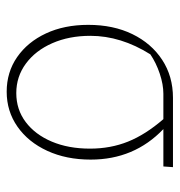

<svg xmlns="http://www.w3.org/2000/svg" viewBox="-2 -516 525 560"><g transform="rotate(90 260.0 -235.5)"><path d="M445 -238Q445 -167 419.5 -111.5Q394 -56 349 -24.5Q304 7 247 7Q190 7 146 -23.5Q102 -54 77 -107.5Q52 -161 52 -231Q52 -304 79 -359.5Q106 -415 154 -446.5Q202 -478 265 -478H467L465 -450H356Q445 -365 445 -238ZM253 -450Q226 -450 194.5 -439.5Q163 -429 138 -412Q84 -326 84 -237Q84 -175 105.5 -126Q127 -77 165 -49Q203 -21 251 -21Q299 -21 335.5 -48.5Q372 -76 392.5 -124.5Q413 -173 413 -236Q413 -296 392.5 -347Q372 -398 327 -450Z"/></g></svg>

Font: Piazzolla Thin
Style: Regular
Weight: 100
Designer: Juan Pablo del Peral
Foundry: Huerta Tipografica
Version: Version 1.330